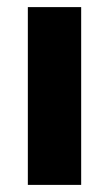

<svg xmlns="http://www.w3.org/2000/svg" viewBox="-20 -520 307 540"><path d="M58.3 0V-500H208.3V0Z"/></svg>

Font: Funnel Sans Light ExtraBold
Style: Regular
Weight: 800
Version: Version 1.000